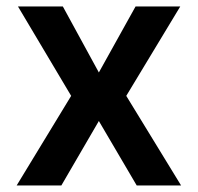

<svg xmlns="http://www.w3.org/2000/svg" viewBox="-20 -565 602 585"><path d="M171.4 -545.4 281.2 -344.2 393.1 -545.4H529.3L364.7 -272.9L531.7 0H396.5L281.2 -196.3L167 0H30.8L196.8 -272.9L34.7 -545.4Z"/></svg>

Font: Interop SemBd
Style: Regular
Weight: 600
Designer: Rasmus Andersson, Google, Jang Haemin
Foundry: jhaemin
Version: Version 1.007